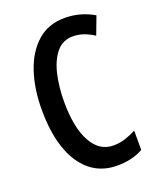

<svg xmlns="http://www.w3.org/2000/svg" viewBox="-137 -808 737 899"><g transform="rotate(-20 231.5 -358.0)"><path d="M300.3 -630.4Q250.5 -630.4 219.2 -593.3Q188 -556.2 173.1 -493.9Q158.2 -431.6 158.2 -356Q158.2 -227.5 197.3 -156.2Q236.3 -85 306.2 -85Q337.4 -85 365.7 -94.2Q394 -103.5 420.4 -117.2V-21Q366.2 9.8 291.5 9.8Q176.8 9.8 111.8 -86.4Q46.9 -182.6 46.9 -356.9Q46.9 -460.4 74.7 -543.7Q102.5 -627 157.5 -675.8Q212.4 -724.6 293.9 -724.6Q371.6 -724.6 439 -685.1L405.3 -595.7Q380.9 -611.8 355 -621.1Q329.1 -630.4 300.3 -630.4Z"/></g></svg>

Font: Open Sans Condensed SemiBold
Style: Regular
Weight: 600
Width: 3
Designer: Monotype Design Team
Foundry: Monotype Imaging Inc.
Version: Version 3.000; ttfautohint (v1.8.4)